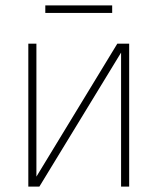

<svg xmlns="http://www.w3.org/2000/svg" viewBox="-20 -692 584 712"><path d="M85 0V-530H115V-37L415 -530H459V0H429V-497L126 0ZM148 -644V-672H396V-644Z"/></svg>

Font: Geist Thin
Style: Regular
Weight: 400
Designer: Basement.studio, Andrés Briganti, Mateo Zaragoza
Foundry: Basement.studio, Vercel, Andrés Briganti, Guido Ferreyra, Mateo Zaragoza
Version: Version 1.401